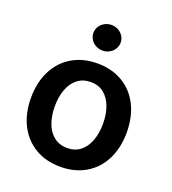

<svg xmlns="http://www.w3.org/2000/svg" viewBox="-137 -843 855 957"><g transform="rotate(20 291.0 -365.0)"><path d="M37.1 -262.7Q37.1 -344.7 68.4 -406.7Q99.6 -468.8 157.2 -502.9Q214.8 -537.1 291 -537.1Q367.7 -537.1 425.3 -502.9Q482.9 -468.8 513.9 -406.7Q544.9 -344.7 544.9 -262.7Q544.9 -181.2 513.7 -119.1Q482.4 -57.1 425 -23.2Q367.7 10.7 291 10.7Q214.8 10.7 157.2 -23.4Q99.6 -57.6 68.4 -119.4Q37.1 -181.2 37.1 -262.7ZM418.9 -263.7Q418.9 -313 404.5 -352.8Q390.1 -392.6 361.6 -415.5Q333 -438.5 292 -438.5Q250 -438.5 220.9 -415.5Q191.9 -392.6 177.5 -353Q163.1 -313.5 163.1 -263.7Q163.1 -213.9 177.5 -174.3Q191.9 -134.8 220.9 -111.8Q250 -88.9 292 -88.9Q333 -88.9 361.6 -111.8Q390.1 -134.8 404.5 -174.3Q418.9 -213.9 418.9 -263.7ZM218.8 -673.8Q218.8 -691.9 228.5 -707.5Q238.3 -723.1 255.1 -732.2Q272 -741.2 291 -741.2Q310.5 -741.2 327.1 -732.2Q343.8 -723.1 353.5 -707.5Q363.3 -691.9 363.3 -673.8Q363.3 -655.3 353.5 -639.4Q343.8 -623.5 327.1 -614.5Q310.5 -605.5 291 -605.5Q272 -605.5 255.1 -614.5Q238.3 -623.5 228.5 -639.4Q218.8 -655.3 218.8 -673.8Z"/></g></svg>

Font: Pretendard SemiBold
Style: Regular
Weight: 600
Designer: Base glyphs from Inter by Rasmus Andersson; Hangeul glyphs from Noto Sans CJK(Source Han Sans) by Jang Soo-young and Kan
Foundry: Kil Hyung-jin
Version: Version 1.309